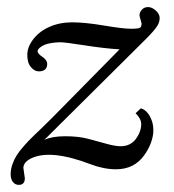

<svg xmlns="http://www.w3.org/2000/svg" viewBox="-20 -465 490 541"><path d="M45.9 8.1 50 37.1Q50 55.9 33 55.9Q22.9 55.9 16.5 47.9Q10 39.8 10 25.9Q10 12 15.1 -2.4Q20.3 -16.8 27.7 -28.4Q35.2 -40 48 -54.4Q60.8 -68.8 71.3 -79Q81.8 -89.1 98.4 -105Q115 -120.8 125 -131.1L316.9 -325.9Q273.2 -328.6 218.1 -337.3Q163.1 -345.9 150.4 -345.9Q137.7 -345.9 124.8 -343.8Q111.8 -341.6 104.9 -338.4Q97.9 -335.2 93.3 -331.5Q85.9 -325.4 85.9 -321.2Q85.9 -316.9 90.2 -312.4Q94.5 -307.9 99.6 -304.7Q113 -295.7 113 -284.9Q113 -263.9 89.1 -263.9Q77.4 -263.9 67.1 -275.9Q56.9 -287.8 56.9 -310.3Q56.9 -332.8 73.9 -354.7Q90.8 -376.7 119.5 -389.4Q148.2 -402.1 183.6 -402.1Q219 -402.1 272.8 -393.1Q326.7 -384 348.8 -384Q370.8 -384 374.9 -387.1Q378.9 -390.1 378.9 -398.9L373 -420.9Q373 -430.7 379.9 -437.9Q386.7 -445.1 397.3 -445.1Q408 -445.1 418.9 -435.4Q429.9 -425.8 429.9 -414.2Q429.9 -402.6 422.9 -391.6Q414.3 -378.2 392.1 -356L105 -71Q127 -81.1 163.8 -81.1Q200.7 -81.1 227.9 -74Q255.1 -66.9 279.8 -59.9Q304.4 -53 319.5 -53Q334.5 -53 344.6 -58.2Q354.7 -63.5 360.7 -70.8Q366.7 -78.1 370.8 -86.4Q377.9 -100.8 377.9 -115.5Q377.9 -130.1 362.1 -146L377 -159.9Q398.4 -152.8 408.2 -123.5Q412.1 -112.3 412.1 -97Q412.1 -81.8 405.4 -63.1Q398.7 -44.4 386.2 -27.3Q357.9 12 306.9 12Q272.7 12 235.8 -2Q122.3 -45.4 67.4 -18.6Q45.9 -7.8 45.9 8.1Z"/></svg>

Font: Linden Hill
Style: Italic
Weight: 400
Italic angle: -5.60001°
Version: Version 1.201